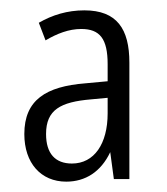

<svg xmlns="http://www.w3.org/2000/svg" viewBox="-20 -742 323 371"><path d="M143 -722C110 -722 81 -713 55 -698L68 -664C90 -677 113 -686 137 -686C173 -686 188 -667 188 -618V-585L145 -581C69 -575 27 -549 27 -483C27 -427 59 -391 108 -391C145 -391 175 -410 193 -448L200 -396H230V-621C230 -686 206 -722 143 -722ZM156 -550 188 -553V-523C188 -464 162 -426 119 -426C87 -426 69 -445 69 -483C69 -530 97 -545 156 -550Z"/></svg>

Font: Noto Sans Arabic ExtCond Light
Style: Regular
Weight: 300
Width: 2
Designer: Monotype Design Team, Nadine Chahine, Nizar Qandah and Khaled Hosny
Foundry: Monotype Imaging Inc.
Version: Version 2.012